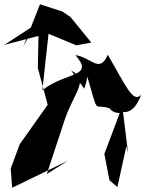

<svg xmlns="http://www.w3.org/2000/svg" viewBox="-78 -836 683 898"><path d="M316 -421C332 -463 335 -511 327 -489C388 -283 354 -357 436 -329C428 -404 404 -309 482 -307L410 -116L434 7L471 39L513 -152L521 -120L489 -380C429 -323 534 -254 582 -393C544 -350 509 -439 426 -580C387 -489 348 -569 275 -578C366 -472 233 -503 120 -414L149 -678L279 -624L349 -637L252 -756L214 -782L109 -816L31 -618L86 -720L-58 -626L102 -668L99 -518L145 -346L14 -161L-28 -47L-21 42L241 -85L141 -22L223 -271C268 -407 343 -460 255 -506Z"/></svg>

Font: Asimov Silicon
Style: Regular
Weight: 400
Designer: Google
Version: Version 2.000980; 2014